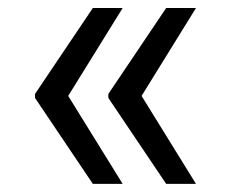

<svg xmlns="http://www.w3.org/2000/svg" viewBox="-20 -534 580 476"><path d="M284.1 -78.1 149.1 -296.2 284.1 -514.2H210.2L66.8 -301.1V-291.2L210.2 -78.1ZM248.6 -291.2 392 -78.1H465.9L331 -296.2L465.9 -514.2H392L248.6 -301.1Z"/></svg>

Font: Margiela Sans
Style: Regular
Weight: 400
Designer: Stefan Endress, Andreas Faust
Version: Version 1.100;FEAKit 1.0